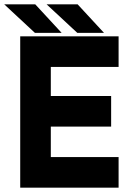

<svg xmlns="http://www.w3.org/2000/svg" viewBox="-36 -868 626 888"><path d="M57.5 0V-700H512.5V-558.5H199V-424H478V-282.5H199V-141.5H512.5V0ZM130 -71H447.5H130V-353.5H412.5H130V-629.5H447.5H130ZM445 -716H321.5L179.5 -848H323ZM350 -750 290 -813H290.5L350.5 -750ZM249 -716H125.5L-16.5 -848H127ZM154 -750 94 -813H94.5L154.5 -750Z"/></svg>

Font: Tourney Thin Black
Style: Regular
Weight: 900
Version: Version 1.015